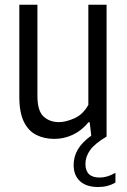

<svg xmlns="http://www.w3.org/2000/svg" viewBox="-20 -562 522 790"><path d="M203.5 9.5Q163 9.5 130.2 -6.5Q97.5 -22.5 78.5 -60.5Q59.5 -98.5 59.5 -164V-542.5H134V-167Q134 -106 159 -82.8Q184 -59.5 223 -59.5Q250.5 -59.5 286 -75.2Q321.5 -91 343.5 -130.5V-542.5H418.5V0Q369.5 29 350.5 56Q331.5 83 331.5 112.5Q331.5 168.5 390 168.5Q422 168.5 455 149V189Q424 207.5 384 207.5Q335.5 207.5 309.2 183.5Q283 159.5 283 117Q283 83 299.8 53.8Q316.5 24.5 355.5 -4L349 -59H344Q316 -24.5 279.5 -7.5Q243 9.5 203.5 9.5Z"/></svg>

Font: Encode Sans Cnd
Style: Regular
Weight: 400
Width: 3
Designer: Multiple Designers
Foundry: Impallari Type
Version: Version 3.002; ttfautohint (v1.8.3) -l 8 -r 50 -G 200 -x 14 